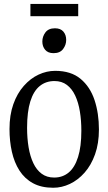

<svg xmlns="http://www.w3.org/2000/svg" viewBox="-20 -918 536 950"><path d="M27 -279.5Q27 -349 46 -402.5Q65 -456 97.8 -493Q130.5 -530 170.8 -548.8Q211 -567.5 253 -567.5Q331 -567.5 378.5 -528Q426 -488.5 447.8 -422.8Q469.5 -357 469.5 -277.5Q469.5 -208 450.2 -154.2Q431 -100.5 398.5 -63.8Q366 -27 325.8 -8Q285.5 11 243.5 11Q184.5 11 143.2 -11.5Q102 -34 76.2 -74.2Q50.5 -114.5 38.8 -167Q27 -219.5 27 -279.5ZM248 -39.5Q290 -39.5 320 -64.5Q350 -89.5 366.2 -141Q382.5 -192.5 382.5 -271Q382.5 -322 375.2 -366.5Q368 -411 352.2 -444.8Q336.5 -478.5 311 -497.8Q285.5 -517 249.5 -517Q207 -517 176.5 -492.2Q146 -467.5 130 -416.2Q114 -365 114 -285.5Q114 -234 121.5 -189.2Q129 -144.5 144.8 -111Q160.5 -77.5 186 -58.5Q211.5 -39.5 248 -39.5ZM244.5 -655Q217.5 -655 203.5 -671.5Q189.5 -688 189.5 -712.5Q189.5 -737.5 204.8 -757.8Q220 -778 251.5 -778H252.5Q279.5 -778 293.5 -761.8Q307.5 -745.5 307.5 -720.5Q307.5 -696 292.2 -675.5Q277 -655 245.5 -655ZM367 -898.5V-838H130.5V-898.5Z"/></svg>

Font: Merriweather 24pt SemiCondensed Light
Style: Regular
Weight: 300
Width: 4
Designer: Eben Sorkin
Foundry: Eben Sorkin
Version: Version 2.100